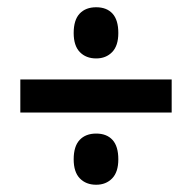

<svg xmlns="http://www.w3.org/2000/svg" viewBox="-20 -683 530 529"><path d="M245 -522Q217 -522 200 -539.5Q183 -557 183 -592Q183 -628 199.5 -645.5Q216 -663 245 -663Q274 -663 290 -645.5Q306 -628 306 -592Q306 -557 289 -539.5Q272 -522 245 -522ZM36 -373V-464H453V-373ZM245 -174Q217 -174 200 -191.5Q183 -209 183 -244Q183 -280 199.5 -297.5Q216 -315 245 -315Q274 -315 290 -297.5Q306 -280 306 -244Q306 -209 289 -191.5Q272 -174 245 -174Z"/></svg>

Font: Noto Sans Telugu UI Condensed SemiBold
Style: Regular
Weight: 600
Width: 3
Designer: Jelle Bosma - Monotype Design Team
Foundry: Monotype Imaging Inc.
Version: Version 2.005